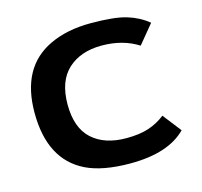

<svg xmlns="http://www.w3.org/2000/svg" viewBox="-105 -826 1008 959"><g transform="rotate(-15 399.0 -347.0)"><path d="M57 -351Q57 -586 230 -668Q320 -711 443 -711Q566 -711 628 -692Q690 -673 736 -635L656 -538Q576 -589 467 -589Q358 -589 292.5 -529Q227 -469 227 -348Q227 -227 291.5 -168.5Q356 -110 468 -110Q538 -110 585 -126Q632 -142 670 -172L744 -77Q652 17 455 17Q312 17 226 -25Q57 -108 57 -351Z"/></g></svg>

Font: Fix15 Mono
Style: Bold
Weight: 700
Designer: Carrois Corporate & Edenspiekermann AG
Foundry: Carrois Corporate GbR & Edenspiekermann AG
Version: Version 3.206